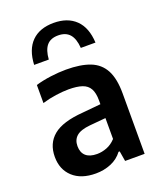

<svg xmlns="http://www.w3.org/2000/svg" viewBox="-149 -900 840 1003"><g transform="rotate(-20 271.5 -398.5)"><path d="M209.5 9.5Q128 9.5 82.2 -32.8Q36.5 -75 36.5 -145Q36.5 -220 87.8 -262.2Q139 -304.5 253 -313L379 -325L393 -249L265.5 -237.5Q213 -232.5 190 -212.5Q167 -192.5 167 -157.5Q167 -122 188 -103Q209 -84 250 -84Q277 -84 304.5 -94.5Q332 -105 354.5 -129.5V-344Q354.5 -385.5 341.2 -409.2Q328 -433 299.2 -442.8Q270.5 -452.5 224.5 -452.5Q193.5 -452.5 154 -447Q114.5 -441.5 77 -430V-530.5Q115.5 -542 161.2 -548Q207 -554 247 -554Q327.5 -554 379.8 -533.8Q432 -513.5 457.5 -465.8Q483 -418 483 -336V0H374.5L365 -56.5H358.5Q333.5 -23 294.2 -6.8Q255 9.5 209.5 9.5ZM99.5 -634Q103.5 -718 147.5 -761.8Q191.5 -805.5 269.5 -805.5Q347 -805.5 391.8 -761.8Q436.5 -718 440.5 -634H359Q355.5 -685.5 333.5 -710.8Q311.5 -736 269.5 -736Q227 -736 205.8 -710.8Q184.5 -685.5 181 -634Z"/></g></svg>

Font: Encode Sans Condensed Thin SemiBold
Style: Regular
Weight: 600
Version: Version 3.002